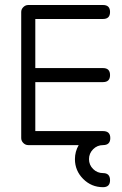

<svg xmlns="http://www.w3.org/2000/svg" viewBox="-20 -591 496 782"><path d="M429.2 -28.6Q429.2 0 399.7 0Q376 0 359.3 16.8Q342.5 33.7 342.5 57.1Q342.5 80.8 359.3 97.4Q376 114 399.7 114Q428.2 114 428.2 143.1Q428.2 171.4 399.7 171.4Q352.3 171.4 318.7 137.7Q285.2 104 285.2 57.1Q285.2 26.4 300.5 0H95Q83.7 0 75.1 -8.5Q66.4 -17.1 66.4 -28.6V-542.2Q66.4 -553.7 75.1 -562.1Q83.7 -570.6 95 -570.6H399.7Q428.2 -570.6 428.2 -542.2Q428.2 -513.7 399.7 -513.7H123.8V-313.7H399.7Q428.2 -313.7 428.2 -285.2Q428.2 -256.6 399.7 -256.6H123.8V-57.1H399.7Q429.2 -57.1 429.2 -28.6Z"/></svg>

Font: EnergyBar
Style: Regular
Weight: 400
Italic angle: -10°
Version: 1.0 2000-03-28